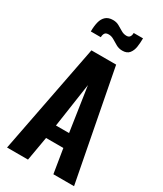

<svg xmlns="http://www.w3.org/2000/svg" viewBox="-253 -1140 1045 1231"><g transform="rotate(30 269.0 -524.0)"><path d="M21 0 178 -810H361L517 0H364L335 -178H207L176 0ZM222 -279H319L270 -606ZM350 -907Q324 -907 303 -919Q282 -931 263 -942.5Q244 -954 224 -954Q203 -954 195.5 -942.5Q188 -931 188 -913H114Q114 -952 121.5 -982.5Q129 -1013 148.5 -1030.5Q168 -1048 202 -1048Q227 -1048 246.5 -1037Q266 -1026 285 -1014.5Q304 -1003 325 -1003Q342 -1003 349.5 -1013.5Q357 -1024 357 -1042H426Q426 -1010 421.5 -979Q417 -948 400.5 -927.5Q384 -907 350 -907Z"/></g></svg>

Font: Oswald SemiBold
Style: Regular
Weight: 600
Designer: Vernon Adams
Foundry: Vernon Adams
Version: Version 4.103;gftools[0.9.33.dev8+g029e19f]